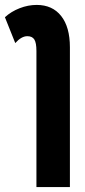

<svg xmlns="http://www.w3.org/2000/svg" viewBox="-22 -542 347 780"><path d="M126 218V-335Q126 -368 117.5 -381.5Q109 -395 89 -395Q65 -395 40 -367L-2 -472Q23 -495 57.5 -508.5Q92 -522 127 -522Q191 -522 226.5 -477Q262 -432 262 -350V218Z"/></svg>

Font: Noto Sans Thai Looped UI Condensed ExtraBold
Style: Regular
Weight: 800
Width: 3
Designer: Cadson Demak Team
Foundry: Cadson Demak Co., Ltd.
Version: Version 1.000